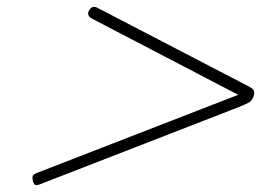

<svg xmlns="http://www.w3.org/2000/svg" viewBox="-20 -717 803 561"><path d="M98 -179Q88 -175 83.5 -176.5Q79 -178 76 -188Q74 -197 75.5 -202Q77 -207 86 -211L676 -440L246 -664Q241 -667 238.5 -673Q236 -679 240 -686Q245 -695 251.5 -696.5Q258 -698 265 -694L700 -468Q715 -461 720 -455Q725 -449 721 -436Q717 -423 708 -418Q699 -413 680 -405Z"/></svg>

Font: Playwrite MX Thin
Style: Regular
Weight: 250
Designer: Veronika Burian, José Scaglione
Foundry: TypeTogether
Version: Version 1.002